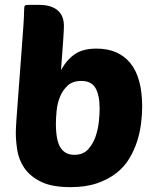

<svg xmlns="http://www.w3.org/2000/svg" viewBox="-20 -760 640 790"><path d="M270 10Q193 10 148 -12.5Q103 -35 80 -69Q57 -103 51 -142.5Q45 -182 45 -215Q45 -228 47.5 -266Q50 -304 54 -354Q58 -404 62 -460.5Q66 -517 70 -567.5Q74 -618 76.5 -657Q79 -696 79 -711Q79 -733 82 -736.5Q85 -740 100 -740H139Q169 -740 189 -733Q209 -726 221 -714Q233 -702 238 -686.5Q243 -671 243 -653Q243 -636 239.5 -587Q236 -538 231 -472Q257 -517 290 -538.5Q323 -560 377 -560Q468 -560 516.5 -500Q565 -440 565 -321Q565 -290 560.5 -253Q556 -216 544.5 -179.5Q533 -143 512.5 -108.5Q492 -74 459 -48Q426 -22 379.5 -6Q333 10 270 10ZM315 -427Q279 -427 258.5 -408Q238 -389 227 -362Q216 -335 213 -304.5Q210 -274 210 -251Q210 -182 229 -152.5Q248 -123 286 -123Q322 -123 342.5 -145.5Q363 -168 373.5 -199Q384 -230 387 -262Q390 -294 390 -312Q390 -368 373 -397.5Q356 -427 315 -427Z"/></svg>

Font: PoetsenOne
Style: Regular
Weight: 400
Designer: Rodrigo Fuenzalida, Pablo Impallari
Foundry: Pablo Impallari, Rodrigo Fuenzalida
Version: Version 1.000; ttfautohint (v0.8) -G 200 -r 50